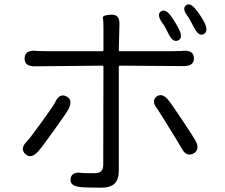

<svg xmlns="http://www.w3.org/2000/svg" viewBox="-20 -829 1040 889"><path d="M448 40Q377 40 351 37Q302 32 307 -2Q312 -36 360 -28Q364 -27 419 -27Q458 -27 458 -65L459 -520Q459 -525 454 -525L142 -522Q93 -521 94 -559Q95 -597 144 -594L153 -593Q176 -592 199 -592H454Q459 -592 459 -597V-699Q459 -734 456.5 -746.5Q454 -759 494 -761Q535 -764 533 -715L530 -597Q530 -592 535 -592H777Q800 -592 823 -593L828 -594Q877 -597 878 -560Q879 -523 830 -523L535 -525Q530 -525 530 -520V-37Q530 2 510.5 21Q491 40 448 40ZM155 -126Q122 -91 96 -117Q71 -142 106 -176Q114 -183 170.5 -260.5Q227 -338 235 -355Q256 -399 287 -383Q319 -368 298 -325Q289 -307 228 -223Q172 -144 155 -126ZM875 -118Q842 -101 820 -144Q810 -162 763 -238Q712 -320 710 -323Q679 -360 704 -381Q730 -402 760 -365Q772 -351 826 -270Q876 -195 885 -178Q908 -136 875 -118ZM805 -642Q781 -630 760 -673Q745 -705 732 -722Q704 -762 725 -776Q746 -791 774 -752Q796 -719 807 -697Q830 -654 805 -642ZM923 -671Q900 -659 878 -702Q856 -745 851 -751Q821 -789 841 -804Q861 -820 890 -781Q912 -753 926 -726Q947 -683 923 -671Z"/></svg>

Font: Resource Han Rounded JP Normal
Style: Regular
Weight: 350
Designer: Cyano Hao (round all glyphs); Ryoko NISHIZUKA 西塚涼子 (kana, bopomofo & ideographs); Paul D. Hunt (Latin, Greek & Cyrillic)
Foundry: Cyano Hao
Version: 0.990